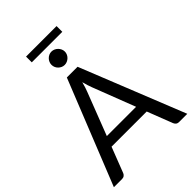

<svg xmlns="http://www.w3.org/2000/svg" viewBox="-282 -1119 1241 1241"><g transform="rotate(-45 338.5 -499.0)"><path d="M472 -266 359.5 -557.5Q354.5 -570.5 349 -587.8Q343.5 -605 338.5 -624.5Q328 -584 317 -557L204.5 -266ZM674 0H599Q586 0 578 -6.5Q570 -13 566 -23L499 -196H177.5L110.5 -23Q107.5 -14 99 -7Q90.5 0 78 0H3L289.5 -716.5H387.5ZM198.5 -998.5H477.5V-946H198.5ZM399 -844Q399 -832 394 -821Q389 -810 380.5 -801.8Q372 -793.5 360.8 -788.5Q349.5 -783.5 337 -783.5Q325 -783.5 314 -788.5Q303 -793.5 294.8 -801.8Q286.5 -810 281.8 -821Q277 -832 277 -844Q277 -856.5 281.8 -867.5Q286.5 -878.5 294.8 -887Q303 -895.5 314 -900.5Q325 -905.5 337 -905.5Q349.5 -905.5 360.8 -900.5Q372 -895.5 380.5 -887Q389 -878.5 394 -867.5Q399 -856.5 399 -844Z"/></g></svg>

Font: Lato 2
Style: Regular
Weight: 400
Designer: Lukasz Dziedzic with Adam Twardoch and Botio Nikoltchev
Foundry: tyPoland Lukasz Dziedzic
Version: Version 2.015; 2015-08-06; http://www.latofonts.com/